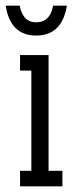

<svg xmlns="http://www.w3.org/2000/svg" viewBox="-56 -660 257 680"><path d="M15 -410H55V-55H15V0H165V-55H116V-465H15ZM181 -640H132C128 -617 116 -581 72 -581C30 -581 18 -617 14 -640H-36C-28 -592 -6 -534 72 -534C150 -534 173 -592 181 -640Z"/></svg>

Font: Stint Ultra Condensed
Style: Regular
Weight: 400
Width: 1
Designer: Astigmatic (AOETI)
Foundry: Astigmatic (AOETI)
Version: Version 1.000